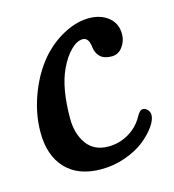

<svg xmlns="http://www.w3.org/2000/svg" viewBox="-77 -504 527 582"><g transform="rotate(-15 187.0 -213.0)"><path d="M252.4 -439.5Q290 -439.5 314 -419.9Q337.9 -400.4 337.9 -366.7Q337.9 -345.2 324.7 -327.4Q311.5 -309.6 291 -309.6Q266.6 -309.6 254.6 -321.5Q242.7 -333.5 240.7 -350.6Q237.8 -382.8 218.3 -382.8Q200.2 -382.8 180.7 -363.3Q161.1 -343.8 146 -311.5Q119.6 -256.3 119.6 -160.2Q119.6 -112.3 142.6 -80.3Q165.5 -48.3 210.4 -48.3Q244.6 -48.3 273.9 -65.4Q303.2 -82.5 319.3 -111.3Q329.6 -130.9 339.4 -130.9Q348.1 -130.9 354.5 -123.5Q360.8 -116.2 360.8 -107.4Q360.8 -91.8 346.4 -71.5Q332 -51.3 308.1 -32.2Q284.2 -13.2 247.6 -0.2Q210.9 12.7 171.9 12.7Q100.1 12.7 61 -28.6Q22 -69.8 22 -143.1Q22 -204.6 46.6 -266.8Q71.3 -329.1 111.8 -371.6Q143.1 -403.3 180.4 -421.4Q217.8 -439.5 252.4 -439.5Z"/></g></svg>

Font: Cooper* Medium
Style: Italic
Weight: 500
Italic angle: -7°
Designer: Owen Earl
Foundry: indestructible type*
Version: Version 0.001